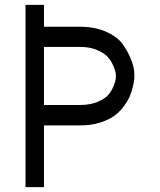

<svg xmlns="http://www.w3.org/2000/svg" viewBox="-20 -770 658 790"><path d="M309 -660Q371 -660 417.5 -639Q464 -618 485 -588Q506 -558 518 -528.5Q530 -499 532 -478L533 -457Q533 -453 532.5 -445Q532 -437 527.5 -416.5Q523 -396 515 -376.5Q507 -357 490.5 -334Q474 -311 451 -294Q428 -277 391.5 -265.5Q355 -254 309 -254H161V0H85V-750H161V-660ZM309 -338Q350 -338 380.5 -350.5Q411 -363 425 -379Q439 -395 447 -415Q455 -435 456 -443.5Q457 -452 457 -457Q457 -462 456 -470Q455 -478 446.5 -498.5Q438 -519 424 -535Q410 -551 380 -564Q350 -577 309 -577H161V-338Z"/></svg>

Font: Hermit Light
Style: Regular
Weight: 300
Designer: Pablo Caro
Version: Version 2.000;PS 002.000;hotconv 1.0.88;makeotf.lib2.5.64775